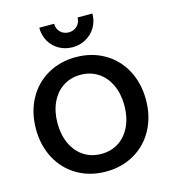

<svg xmlns="http://www.w3.org/2000/svg" viewBox="-136 -1061 1064 1187"><g transform="rotate(-15 396.0 -467.0)"><path d="M44 -350Q44 -456 88.8 -539.5Q133.6 -623 214 -669.5Q294.3 -716 396 -716Q497.7 -716 578 -669.5Q658.4 -623 703.2 -539.5Q748 -456 748 -350Q748 -244 703.2 -160.5Q658.4 -77 578 -30.5Q497.7 16 396 16Q294.3 16 214 -30.5Q133.6 -77 88.8 -160.5Q44 -244 44 -350ZM610 -350Q610 -424.6 583 -482.3Q556 -540 507.5 -571.5Q459 -603 396 -603Q333 -603 284.5 -571.5Q236 -540 209 -482.3Q182 -424.6 182 -350Q182 -275.4 209 -217.7Q236 -160 284.5 -128.5Q333 -97 396 -97Q459 -97 507.5 -128.5Q556 -160 583 -217.7Q610 -275.4 610 -350ZM226 -950H321Q321 -917 342.5 -896Q364 -875 395.5 -875Q427 -875 449 -896Q471 -917 471 -950H566Q566 -901 543 -862.5Q520 -824 481 -802Q441.9 -780 395.5 -780Q349.1 -780 310 -801.5Q271 -823 248.5 -862Q226 -901 226 -950Z"/></g></svg>

Font: Uncut Sans Variable
Style: Regular
Weight: 400
Designer: Kasper Nordkvist
Foundry: UNCUT.wtf
Version: Version 1.304;Glyphs 3.2 (3246)